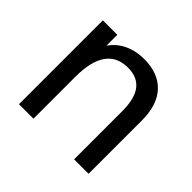

<svg xmlns="http://www.w3.org/2000/svg" viewBox="-125 -649 798 798"><g transform="rotate(45 273.5 -250.5)"><path d="M72 -493H157V-429Q181.5 -464.5 220.5 -482.8Q259.5 -501 308 -501Q390 -501 435.5 -453Q481 -405 481 -313V0H396V-282Q396 -356.5 368.5 -392.2Q341 -428 285 -428Q157 -428 157 -246V0H72Z"/></g></svg>

Font: HK Grotesk
Style: Regular
Weight: 400
Designer: Alfredo Marco Pradil
Foundry: Hanken Design Co.
Version: Version 3.001